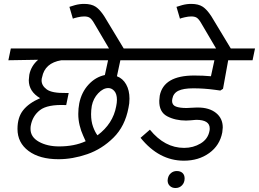

<svg xmlns="http://www.w3.org/2000/svg" viewBox="-20 -816 1315 975"><path d="M637.5 -315Q637.5 -290 632.5 -268.8Q615 -175 556.2 -116.9Q497.5 -58.8 423.1 -33.1Q348.8 -7.5 277.5 -7.5Q181.2 -7.5 125 -49.4Q68.8 -91.2 68.8 -161.2Q68.8 -220 97.5 -256.2Q126.2 -292.5 183.8 -317.5Q126.2 -351.2 126.2 -408.8Q126.2 -416.2 128.8 -436.2Q137.5 -481.2 173.8 -512.5L22.5 -510L35 -570H762.5L750 -510H591.2L573.8 -428.8Q603.8 -417.5 620.6 -387.5Q637.5 -357.5 637.5 -315ZM193.8 -423.8Q191.2 -416.2 191.2 -407.5Q191.2 -381.2 217.5 -361.9Q243.8 -342.5 315 -343.8H328.8L316.2 -282.5H312.5Q221.2 -286.2 183.1 -256.9Q145 -227.5 136.2 -177.5Q135 -172.5 135 -161.2Q135 -120 177.5 -96.2Q220 -72.5 280 -72.5Q357.5 -72.5 415 -98.8Q412.5 -105 401.9 -128.1Q391.2 -151.2 384.4 -179.4Q377.5 -207.5 377.5 -237.5Q377.5 -265 382.5 -291.2Q393.8 -347.5 429.4 -386.2Q465 -425 512.5 -435L528.8 -510H291.2Q207.5 -496.2 193.8 -423.8ZM570 -276.2Q573.8 -295 573.8 -308.8Q573.8 -338.8 560.6 -353.8Q547.5 -368.8 530 -368.8Q503.8 -368.8 478.8 -342.5Q453.8 -316.2 446.2 -278.8Q442.5 -256.2 442.5 -236.2Q442.5 -200 452.5 -172.5Q462.5 -145 475 -128.8Q553.8 -187.5 570 -276.2Z M456.2 -701.2Q445 -720 435 -726.2Q425 -732.5 407.5 -732.5Q392.5 -732.5 373.8 -728.1Q355 -723.8 350 -721.2L332.5 -781.2Q338.8 -783.8 361.2 -790Q383.8 -796.2 407.5 -796.2Q443.8 -796.2 465.6 -781.9Q487.5 -767.5 510 -732.5L622.5 -546.2H547.5Z M855 -313.8Q853.8 -310 853.8 -303.8Q853.8 -282.5 873.1 -275Q892.5 -267.5 927.5 -267.5Q938.8 -267.5 952.5 -268.8Q966.2 -270 978.8 -270H985Q1042.5 -270 1076.9 -242.5Q1111.2 -215 1111.2 -168.8Q1111.2 -161.2 1108.8 -143.8Q1096.2 -77.5 1042.5 -38.8Q988.8 0 913.8 0Q787.5 0 693.8 -116.2L741.2 -157.5Q816.2 -65 915 -65Q961.2 -65 998.8 -87.5Q1036.2 -110 1043.8 -151.2Q1045 -155 1045 -163.8Q1045 -207.5 976.2 -207.5L947.5 -205L925 -203.8Q870 -203.8 828.8 -225.6Q787.5 -247.5 788.8 -305Q788.8 -312.5 791.2 -330Q811.2 -432.5 966.2 -432.5Q1012.5 -432.5 1051.2 -428.8L1068.8 -510H691.2L703.8 -570H1275L1262.5 -510H1138.8L1112.5 -365L1098.8 -356.2L1071.2 -360Q1016.2 -367.5 961.2 -367.5Q911.2 -367.5 885.6 -355Q860 -342.5 855 -313.8ZM831.2 100 832.5 90Q836.2 72.5 848.8 62.5Q861.2 52.5 877.5 52.5Q896.2 52.5 906.9 62.5Q917.5 72.5 917.5 90Q917.5 111.2 904.4 125Q891.2 138.8 871.2 138.8Q853.8 138.8 842.5 128.1Q831.2 117.5 831.2 100Z M1000 -701.2Q988.8 -720 978.8 -726.2Q968.8 -732.5 951.2 -732.5Q936.2 -732.5 917.5 -728.1Q898.8 -723.8 893.8 -721.2L876.2 -781.2Q882.5 -783.8 905 -790Q927.5 -796.2 951.2 -796.2Q987.5 -796.2 1009.4 -781.9Q1031.2 -767.5 1053.8 -732.5L1166.2 -546.2H1091.2Z"/></svg>

Font: Cambay
Style: Italic
Weight: 400
Italic angle: -11°
Designer: Pooja Saxena
Foundry: Pooja Saxena
Version: Version 1.019;PS 001.019;hotconv 1.0.70;makeotf.lib2.5.58329